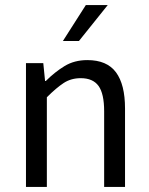

<svg xmlns="http://www.w3.org/2000/svg" viewBox="-20 -734 587 754"><path d="M82 -486H150L157 -416H160Q195 -451 233.5 -474.5Q272 -498 323 -498Q400 -498 435.5 -450Q471 -402 471 -308V0H389V-297Q389 -366 367 -396.5Q345 -427 297 -427Q259 -427 230 -408Q201 -389 164 -352V0H82ZM290 -573H227L317 -714H403Z"/></svg>

Font: Myanmar Sanpya
Style: Regular
Weight: 400
Designer: Danh Hong
Foundry: Google Inc.
Version: Version 2.00 November 22, 2015